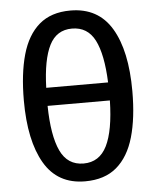

<svg xmlns="http://www.w3.org/2000/svg" viewBox="-54 -812 709 869"><g transform="rotate(-5 300.0 -378.0)"><path d="M298 10Q173 10 113 -93Q53 -196 53 -378Q53 -500 77.5 -586.5Q102 -673 156 -719.5Q210 -766 298 -766Q424 -766 485 -664Q546 -562 546 -378Q546 -256 521 -169.5Q496 -83 441.5 -36.5Q387 10 298 10ZM440 -427Q435 -555 402 -619.5Q369 -684 298 -684Q228 -684 195.5 -619.5Q163 -555 159 -427ZM298 -71Q370 -71 404 -139.5Q438 -208 441 -345H158Q160 -210 192.5 -140.5Q225 -71 298 -71Z"/></g></svg>

Font: Noto Sans Mono Medium
Style: Regular
Weight: 500
Designer: Monotype Design Team
Foundry: Monotype Imaging Inc.
Version: Version 2.014